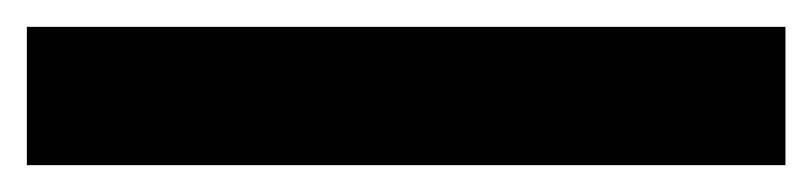

<svg xmlns="http://www.w3.org/2000/svg" viewBox="-30 43 605 143"><path d="M-10 63H555V166H-10Z"/></svg>

Font: Teachers[wght]
Style: Regular
Weight: 400
Designer: Alfredo Marco Pradil & Chank Diesel
Version: Version 1.000;Glyphs 3.1.2 (3151)